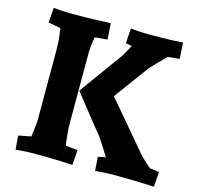

<svg xmlns="http://www.w3.org/2000/svg" viewBox="-104 -820 964 935"><g transform="rotate(15 378.0 -352.5)"><path d="M149.9 -705.1Q120.1 -705.1 91.1 -707Q62 -709 54.2 -710L48.8 -634.8L110.8 -623Q110.8 -620.1 115.5 -588.1Q120.1 -556.2 120.1 -512.2V-163.1Q120.1 -147.9 116 -115.5Q111.8 -83 110.8 -77.1L47.9 -64.9L53.2 4.9Q61 3.9 90.1 2Q119.1 0 148.9 0Q218.8 0 272.5 2Q326.2 3.9 339.8 4.9L345.2 -70.8L284.2 -77.1Q275.4 -140.1 274.9 -192.9V-542Q274.9 -556.2 277.8 -581.5Q280.8 -606.9 284.2 -623L347.2 -628.9L341.8 -710Q328.1 -709 274.2 -707Q220.2 -705.1 149.9 -705.1ZM548.8 0Q519 0 490.5 2Q461.9 3.9 454.1 4.9L449.2 -64.9L487.8 -73.2Q444.8 -142.1 429.2 -164.1Q416 -179.2 357.4 -253.2Q298.8 -327.1 278.8 -353L440.9 -577.1L469.2 -628.9L438 -634.8L442.9 -710Q450.7 -709 480.2 -707Q509.8 -705.1 540 -705.1Q608.9 -705.1 652.3 -707Q695.8 -709 706.1 -710L710.9 -628.9L652.8 -623Q606.9 -579.1 577.1 -545.9L448.2 -370.1L520 -286.1L652.8 -128.9Q660.6 -119.1 708 -77.1L755.9 -70.8L751 4.9Q734.9 3.9 677 2Q619.1 0 548.8 0Z"/></g></svg>

Font: Sura
Style: Bold
Weight: 700
Designer: Carolina Giovagnoli
Foundry: Huerta Tipografica
Version: Version 1.002;PS 001.002;hotconv 1.0.70;makeotf.lib2.5.58329